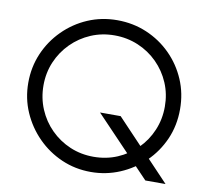

<svg xmlns="http://www.w3.org/2000/svg" viewBox="-78 -777 940 871"><g transform="rotate(10 392.0 -341.5)"><path d="M394 8Q322 8 259 -19.5Q196 -47 148 -95.5Q100 -144 72.5 -207Q45 -270 45 -342Q45 -414 72 -477Q99 -540 147.5 -588.5Q196 -637 259 -664Q322 -691 394 -691Q467 -691 530.5 -664Q594 -637 642 -589Q690 -541 717 -478Q744 -415 744 -342Q744 -267 716 -203.5Q688 -140 639 -92.5Q590 -45 527 -18.5Q464 8 394 8ZM645 3 389 -265H484L738 3ZM394 -62Q453 -62 503.5 -83.5Q554 -105 592.5 -143.5Q631 -182 652.5 -233Q674 -284 674 -342Q674 -400 652.5 -450.5Q631 -501 592.5 -539.5Q554 -578 503 -599.5Q452 -621 394 -621Q336 -621 285.5 -599.5Q235 -578 196.5 -539.5Q158 -501 136.5 -450.5Q115 -400 115 -342Q115 -284 136.5 -233Q158 -182 196.5 -143.5Q235 -105 285.5 -83.5Q336 -62 394 -62Z"/></g></svg>

Font: Teachers
Style: Regular
Weight: 400
Designer: Alfredo Marco Pradil, Chank Diesel
Version: Version 1.001